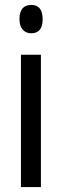

<svg xmlns="http://www.w3.org/2000/svg" viewBox="-20 -759 251 779"><path d="M107 -739Q153 -739 153 -681Q153 -624 107 -624Q85 -624 72 -639Q59 -654 59 -681Q59 -739 107 -739ZM146 -537V0H65V-537Z"/></svg>

Font: Noto Sans Malayalam ExtraCondensed
Style: Regular
Weight: 400
Width: 2
Designer: Jelle Bosma - Monotype Design Team
Foundry: Monotype Imaging Inc.
Version: Version 2.104; ttfautohint (v1.8.4.7-5d5b)